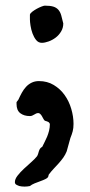

<svg xmlns="http://www.w3.org/2000/svg" viewBox="-20 -425 320 686"><path d="M33.2 225.6Q33.2 214.8 42.7 202.6Q52.2 190.4 64.9 178.5Q77.6 166.5 91.1 154.8Q104.5 143.1 112.3 133.3Q114.7 129.4 116.2 124.5Q117.7 119.6 119.1 114.7Q120.6 109.9 123.3 106Q126 102.1 130.9 99.6Q134.8 91.3 139.4 82.5Q144 73.7 148.2 63.7Q152.3 53.7 155.3 42.2Q158.2 30.8 158.2 17.6Q155.8 12.7 153.1 11Q150.4 9.3 147.2 8.5Q144 7.8 141.1 6.6Q138.2 5.4 136.2 1.5Q135.3 0.5 133.5 -3.2Q131.8 -6.8 129.4 -10.7Q127 -14.6 123.8 -17.8Q120.6 -21 116.7 -21Q112.3 -21 108.9 -19.3Q105.5 -17.6 102.1 -15.6Q98.6 -13.7 95.2 -12Q91.8 -10.3 86.9 -10.3Q65.9 -10.3 52.5 -20.5Q39.1 -30.8 39.1 -53.2V-60.1L45.9 -69.3Q51.3 -81.5 57.9 -93.5Q64.5 -105.5 73 -114.7Q81.5 -124 93 -129.6Q104.5 -135.3 119.1 -135.3Q148.9 -135.3 172.1 -121.3Q195.3 -107.4 210.9 -85.4Q226.6 -63.5 234.6 -36.1Q242.7 -8.8 242.7 17.6Q242.7 33.2 239.7 44.2Q236.8 55.2 231.4 68.4L218.3 115.7Q213.4 127.9 206.1 138.2Q198.7 148.4 190.2 158Q181.6 167.5 172.6 177Q163.6 186.5 155.8 196.8Q154.8 196.8 153.6 200.9Q152.3 205.1 152.3 206.1Q150.4 210.9 142.3 214.8Q134.3 218.8 124 222.4Q113.8 226.1 103.5 230.2Q93.3 234.4 86.9 239.7Q82 240.7 77.4 241.2Q72.8 241.7 67.9 241.7Q62.5 241.7 58.1 241.2Q53.7 240.7 49.3 239.7Q43.5 237.8 38.3 234.9Q33.2 231.9 33.2 225.6ZM86.9 -355.5V-372.6Q87.9 -377.4 95.2 -383.1Q102.5 -388.7 111.3 -393.6Q120.1 -398.4 128.4 -401.6Q136.7 -404.8 140.1 -404.8Q159.2 -404.8 170.4 -401.4Q181.6 -397.9 188.5 -390.1Q195.3 -382.3 198.7 -370.4Q202.1 -358.4 206.1 -341.3Q206.1 -325.2 198.2 -312.3Q190.4 -299.3 178.7 -290.5Q167 -281.7 153.6 -276.9Q140.1 -272 129.4 -272Q117.2 -272 109.1 -282Q101.1 -292 96.2 -305.4Q91.3 -318.8 89.1 -333Q86.9 -347.2 86.9 -355.5Z"/></svg>

Font: IM FELL English
Style: Regular
Weight: 400
Designer: Igino Marini
Foundry: Igino Marini
Version: 3.00